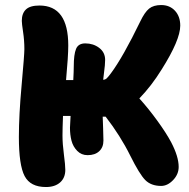

<svg xmlns="http://www.w3.org/2000/svg" viewBox="-20 -753 754 765"><path d="M163.1 -7.8Q101.1 -7.8 78.1 -51.5Q55.2 -95.2 55.2 -207Q55.2 -293.5 66.2 -414.3Q77.1 -535.2 77.1 -557.1Q77.1 -591.8 72 -625.5Q66.9 -659.2 66.9 -669.9Q66.9 -699.7 83.3 -715.3Q99.6 -731 137.2 -731Q252 -731 252 -571.8Q252 -529.8 243.2 -434.1H272Q273.9 -470.2 273.9 -487.8Q273.9 -536.1 283 -558.1Q292 -580.1 319.8 -580.1Q351.6 -580.1 375.2 -562.3Q398.9 -544.4 398.9 -514.2Q398.9 -503.9 397.7 -491.5Q396.5 -479 394.3 -462.2Q392.1 -445.3 391.1 -435.1Q399.4 -435.5 405 -440.7Q410.6 -445.8 421.9 -460.9Q469.7 -524.9 539.1 -668Q556.6 -704.6 574.2 -718.8Q591.8 -732.9 622.1 -732.9Q656.2 -732.9 677.2 -710.2Q698.2 -687.5 698.2 -650.9Q698.2 -593.8 624 -476.1Q583.5 -410.6 535.2 -360.8Q571.8 -320.3 607.2 -271.5Q642.6 -222.7 662.1 -186Q691.9 -128.9 691.9 -87.9Q691.9 -58.6 669.7 -35.4Q647.5 -12.2 622.1 -12.2Q582 -12.2 558.8 -35.6Q535.6 -59.1 499 -132.8Q459.5 -212.4 400.9 -288.1H389.2Q389.6 -275.4 390.9 -240Q392.1 -204.6 392.1 -192.9Q392.1 -166 375.2 -150.4Q358.4 -134.8 329.1 -134.8Q304.2 -134.8 287.6 -151.9Q271 -168.9 264.9 -192.4Q258.8 -215.8 258.8 -244.1Q258.8 -251 261.2 -291H231Q229 -239.3 229 -212.9Q229 -179.7 234.6 -137.5Q240.2 -95.2 240.2 -76.2Q240.2 -44.4 219.5 -26.1Q198.7 -7.8 163.1 -7.8Z"/></svg>

Font: Shantell Sans Bouncy
Style: Regular
Weight: 800
Designer: Stephen Nixon, Anya Danilova, Shantell Martin
Foundry: Arrow Type
Version: Version 1.006;[9816181b4]